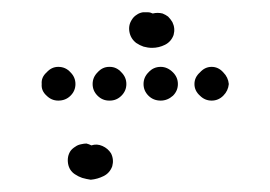

<svg xmlns="http://www.w3.org/2000/svg" viewBox="-20 -279 440 313"><path d="M161 -29Q166 -19 163 -8Q159 3 149 8Q139 13 128 14Q121 13 114 11Q108 9 102 5Q93 -1 91 -12Q89 -24 95 -33Q98 -37 103 -40Q107 -43 113 -44Q117 -45 121 -45Q125 -44 129 -42Q138 -45 147 -41Q156 -37 161 -29ZM48 -142Q47 -153 56 -161Q64 -170 75 -170Q87 -170 95 -161Q103 -153 103 -142Q103 -131 95 -123Q87 -115 75 -115Q64 -115 56 -123Q47 -131 48 -142ZM186 -142Q186 -153 178 -161Q170 -170 159 -170H158Q147 -170 139 -161Q131 -153 131 -142Q131 -131 139 -123Q147 -115 158 -115H159Q170 -115 178 -123Q186 -131 186 -142ZM270 -142Q270 -153 262 -161Q253 -170 242 -170Q230 -170 222 -161Q214 -153 214 -142Q214 -131 222 -123Q230 -115 242 -115Q253 -115 262 -123Q270 -131 270 -142ZM353 -142Q352 -153 344 -161Q336 -170 325 -170Q314 -170 306 -161Q297 -153 297 -142Q297 -131 306 -123Q314 -115 325 -115Q336 -115 344 -123Q352 -131 353 -142ZM245 -257Q250 -255 254 -252Q258 -248 261 -243Q266 -233 263 -222Q259 -211 249 -206Q239 -201 228 -201Q221 -201 214 -203Q208 -205 202 -209Q193 -216 191 -227Q189 -238 195 -247Q198 -252 203 -255Q207 -258 213 -259Q217 -259 221 -259Q225 -259 229 -257Q233 -258 237 -258Q241 -258 245 -257Z"/></svg>

Font: FRB American Cursive Guidelines Dotted Ultra
Style: Bold Italic
Weight: 1000
Italic angle: -25°
Version: Version 2.0;Modular Font Editor K font №1